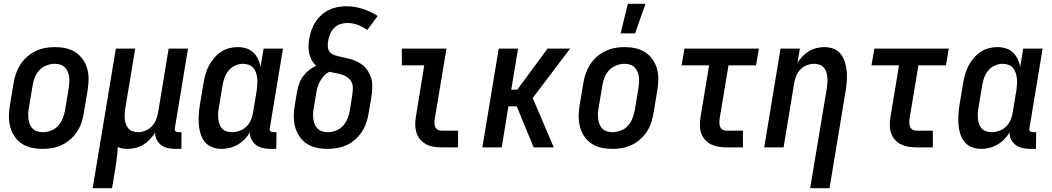

<svg xmlns="http://www.w3.org/2000/svg" viewBox="-20 -776 5540 1011"><path d="M205 8Q175 8 147 2Q119 -4 96 -19Q73 -34 57.5 -56.5Q42 -79 34.5 -106Q27 -133 27 -162.5Q27 -192 32 -221L52 -341Q56 -366 65 -391Q74 -416 88.5 -438Q103 -460 123.5 -478Q144 -496 168.5 -507.5Q193 -519 218 -523.5Q243 -528 268 -528Q298 -528 326 -522Q354 -516 377 -501Q400 -486 416 -463.5Q432 -441 439.5 -414Q447 -387 446.5 -357.5Q446 -328 441 -299L421 -179Q417 -154 408.5 -129Q400 -104 385.5 -82Q371 -60 350.5 -42Q330 -24 305.5 -12.5Q281 -1 255.5 3.5Q230 8 205 8ZM206 -80Q227 -80 249 -88.5Q271 -97 286 -113.5Q301 -130 309.5 -151Q318 -172 322 -193L342 -313Q344 -328 345 -343Q346 -358 344 -372.5Q342 -387 336 -400Q330 -413 320 -422.5Q310 -432 296.5 -436Q283 -440 268 -440Q247 -440 225 -431.5Q203 -423 187.5 -406.5Q172 -390 163.5 -369Q155 -348 152 -327L132 -207Q129 -192 128.5 -177Q128 -162 130 -147.5Q132 -133 137.5 -120Q143 -107 153 -97.5Q163 -88 177 -84Q191 -80 206 -80Z M468 215 590 -520H692L640 -207Q638 -193 637 -178Q636 -163 637 -149Q638 -135 643 -122Q648 -109 656.5 -99Q665 -89 679 -84.5Q693 -80 707 -80Q726 -80 745 -87.5Q764 -95 778.5 -110Q793 -125 801 -143.5Q809 -162 812 -181L868 -520H970L901 -103Q900 -98 900 -93.5Q900 -89 903 -86Q906 -83 910.5 -81.5Q915 -80 919 -80H936L935 8H904Q884 8 864.5 4Q845 0 829.5 -11.5Q814 -23 805 -40.5Q796 -58 797 -78Q785 -59 769.5 -42.5Q754 -26 735 -14.5Q716 -3 694.5 2.5Q673 8 652 8Q638 8 625 6Q612 4 600 -2Q599 26 595.5 53Q592 80 588 107L570 215Z M1147 8Q1121 8 1097.5 -1Q1074 -10 1059 -28.5Q1044 -47 1036.5 -70.5Q1029 -94 1027 -119Q1025 -144 1026.5 -170Q1028 -196 1032 -221L1052 -341Q1056 -364 1062.5 -386.5Q1069 -409 1080 -430Q1091 -451 1107 -470Q1123 -489 1143 -502.5Q1163 -516 1186 -522Q1209 -528 1231 -528Q1254 -528 1276 -521.5Q1298 -515 1313.5 -500Q1329 -485 1338.5 -465.5Q1348 -446 1352 -424L1368 -520H1470L1401 -103Q1400 -98 1400 -93.5Q1400 -89 1403 -86Q1406 -83 1410.5 -81.5Q1415 -80 1419 -80H1436L1435 8H1404Q1384 8 1364 3.5Q1344 -1 1329 -12Q1314 -23 1304.5 -41Q1295 -59 1296 -80Q1285 -60 1268.5 -43Q1252 -26 1232 -14.5Q1212 -3 1190 2.5Q1168 8 1147 8ZM1202 -80Q1221 -80 1241 -87Q1261 -94 1276.5 -108.5Q1292 -123 1300.5 -142.5Q1309 -162 1312 -181L1332 -301Q1334 -317 1335 -333Q1336 -349 1334.5 -364Q1333 -379 1328 -393.5Q1323 -408 1313.5 -419Q1304 -430 1289.5 -435Q1275 -440 1259 -440Q1239 -440 1218.5 -431Q1198 -422 1184 -405Q1170 -388 1162.5 -367.5Q1155 -347 1152 -327L1132 -207Q1129 -192 1128.5 -177.5Q1128 -163 1129.5 -149Q1131 -135 1136 -121.5Q1141 -108 1150 -98.5Q1159 -89 1173 -84.5Q1187 -80 1202 -80Z M1705 8Q1675 8 1647 2Q1619 -4 1596 -19Q1573 -34 1557.5 -56.5Q1542 -79 1534.5 -106Q1527 -133 1527 -162.5Q1527 -192 1532 -221L1545 -298Q1549 -319 1556.5 -339Q1564 -359 1577 -376Q1590 -393 1607.5 -407Q1625 -421 1645 -430Q1631 -442 1622 -458.5Q1613 -475 1608.5 -493.5Q1604 -512 1604.5 -531.5Q1605 -551 1608 -571Q1612 -593 1619.5 -615.5Q1627 -638 1640 -658.5Q1653 -679 1671.5 -696Q1690 -713 1711.5 -723.5Q1733 -734 1756.5 -738.5Q1780 -743 1803 -743Q1849 -743 1891 -729Q1933 -715 1969 -692L1914 -618Q1892 -634 1865 -644.5Q1838 -655 1809 -655Q1790 -655 1771.5 -649Q1753 -643 1739.5 -629Q1726 -615 1718.5 -597Q1711 -579 1708 -561Q1705 -544 1706.5 -527.5Q1708 -511 1718.5 -500Q1729 -489 1744.5 -484.5Q1760 -480 1775.5 -476.5Q1791 -473 1807 -469.5Q1823 -466 1837.5 -461Q1852 -456 1866 -448.5Q1880 -441 1892 -431.5Q1904 -422 1912.5 -409.5Q1921 -397 1927.5 -383Q1934 -369 1937.5 -353.5Q1941 -338 1940.5 -321.5Q1940 -305 1938.5 -288.5Q1937 -272 1934 -255L1921 -179Q1917 -154 1908.5 -129Q1900 -104 1885.5 -82Q1871 -60 1850.5 -41.5Q1830 -23 1805.5 -12Q1781 -1 1755.5 3.5Q1730 8 1705 8ZM1705 -80Q1727 -80 1748.5 -88Q1770 -96 1785.5 -113Q1801 -130 1809.5 -151Q1818 -172 1822 -193L1834 -270Q1837 -288 1838 -306.5Q1839 -325 1832.5 -340.5Q1826 -356 1812.5 -366.5Q1799 -377 1782.5 -382.5Q1766 -388 1748.5 -391Q1731 -394 1714 -398Q1698 -390 1686 -377Q1674 -364 1665.5 -348.5Q1657 -333 1652 -316.5Q1647 -300 1645 -284L1632 -207Q1629 -192 1628.5 -177Q1628 -162 1630 -148Q1632 -134 1637.5 -121Q1643 -108 1652.5 -98.5Q1662 -89 1676 -84.5Q1690 -80 1705 -80Z M2305 0Q2283 0 2262 -3.5Q2241 -7 2223 -17Q2205 -27 2192 -42.5Q2179 -58 2173 -77.5Q2167 -97 2166.5 -118.5Q2166 -140 2170 -162L2214 -432H2096V-520H2331L2269 -148Q2267 -137 2267.5 -126Q2268 -115 2272 -106.5Q2276 -98 2285 -93Q2294 -88 2305 -88H2392V0Z M2520 0 2606 -520H2708L2672 -304H2704L2863 -520H2982L2785 -260L2896 0H2790L2701 -216H2657L2622 0Z M3248 -600 3286 -756H3379L3324 -600ZM3205 8Q3175 8 3147 2Q3119 -4 3096 -19Q3073 -34 3057.5 -56.5Q3042 -79 3034.5 -106Q3027 -133 3027 -162.5Q3027 -192 3032 -221L3052 -341Q3056 -366 3065 -391Q3074 -416 3088.5 -438Q3103 -460 3123.5 -478Q3144 -496 3168.5 -507.5Q3193 -519 3218 -523.5Q3243 -528 3268 -528Q3298 -528 3326 -522Q3354 -516 3377 -501Q3400 -486 3416 -463.5Q3432 -441 3439.5 -414Q3447 -387 3446.5 -357.5Q3446 -328 3441 -299L3421 -179Q3417 -154 3408.5 -129Q3400 -104 3385.5 -82Q3371 -60 3350.5 -42Q3330 -24 3305.5 -12.5Q3281 -1 3255.5 3.5Q3230 8 3205 8ZM3206 -80Q3227 -80 3249 -88.5Q3271 -97 3286 -113.5Q3301 -130 3309.5 -151Q3318 -172 3322 -193L3342 -313Q3344 -328 3345 -343Q3346 -358 3344 -372.5Q3342 -387 3336 -400Q3330 -413 3320 -422.5Q3310 -432 3296.5 -436Q3283 -440 3268 -440Q3247 -440 3225 -431.5Q3203 -423 3187.5 -406.5Q3172 -390 3163.5 -369Q3155 -348 3152 -327L3132 -207Q3129 -192 3128.5 -177Q3128 -162 3130 -147.5Q3132 -133 3137.5 -120Q3143 -107 3153 -97.5Q3163 -88 3177 -84Q3191 -80 3206 -80Z M3805 0Q3784 0 3763.5 -3.5Q3743 -7 3725 -15.5Q3707 -24 3693.5 -39Q3680 -54 3673 -72.5Q3666 -91 3665.5 -112Q3665 -133 3668 -155L3714 -432H3569L3584 -520H3976L3961 -432H3816L3770 -155Q3768 -143 3768 -131.5Q3768 -120 3771.5 -110Q3775 -100 3784 -94Q3793 -88 3805 -88H3892V0Z M4246 215 4334 -313Q4336 -327 4337 -342Q4338 -357 4336.5 -371Q4335 -385 4330.5 -398Q4326 -411 4317 -421Q4308 -431 4294.5 -435.5Q4281 -440 4267 -440Q4248 -440 4228.5 -432.5Q4209 -425 4194.5 -410Q4180 -395 4172.5 -376.5Q4165 -358 4162 -339L4106 0H4004L4090 -520H4192L4179 -445Q4190 -463 4206 -479.5Q4222 -496 4240.5 -507Q4259 -518 4280 -523Q4301 -528 4321 -528Q4347 -528 4370 -519Q4393 -510 4407.5 -491Q4422 -472 4429 -448.5Q4436 -425 4438.5 -400.5Q4441 -376 4439 -350Q4437 -324 4433 -299L4348 215Z M4805 0Q4784 0 4763.5 -3.5Q4743 -7 4725 -15.5Q4707 -24 4693.5 -39Q4680 -54 4673 -72.5Q4666 -91 4665.5 -112Q4665 -133 4668 -155L4714 -432H4569L4584 -520H4976L4961 -432H4816L4770 -155Q4768 -143 4768 -131.5Q4768 -120 4771.5 -110Q4775 -100 4784 -94Q4793 -88 4805 -88H4892V0Z M5147 8Q5121 8 5097.5 -1Q5074 -10 5059 -28.5Q5044 -47 5036.5 -70.5Q5029 -94 5027 -119Q5025 -144 5026.5 -170Q5028 -196 5032 -221L5052 -341Q5056 -364 5062.5 -386.5Q5069 -409 5080 -430Q5091 -451 5107 -470Q5123 -489 5143 -502.5Q5163 -516 5186 -522Q5209 -528 5231 -528Q5254 -528 5276 -521.5Q5298 -515 5313.5 -500Q5329 -485 5338.5 -465.5Q5348 -446 5352 -424L5368 -520H5470L5401 -103Q5400 -98 5400 -93.5Q5400 -89 5403 -86Q5406 -83 5410.5 -81.5Q5415 -80 5419 -80H5436L5435 8H5404Q5384 8 5364 3.5Q5344 -1 5329 -12Q5314 -23 5304.5 -41Q5295 -59 5296 -80Q5285 -60 5268.5 -43Q5252 -26 5232 -14.5Q5212 -3 5190 2.5Q5168 8 5147 8ZM5202 -80Q5221 -80 5241 -87Q5261 -94 5276.5 -108.5Q5292 -123 5300.5 -142.5Q5309 -162 5312 -181L5332 -301Q5334 -317 5335 -333Q5336 -349 5334.5 -364Q5333 -379 5328 -393.5Q5323 -408 5313.5 -419Q5304 -430 5289.5 -435Q5275 -440 5259 -440Q5239 -440 5218.5 -431Q5198 -422 5184 -405Q5170 -388 5162.5 -367.5Q5155 -347 5152 -327L5132 -207Q5129 -192 5128.5 -177.5Q5128 -163 5129.5 -149Q5131 -135 5136 -121.5Q5141 -108 5150 -98.5Q5159 -89 5173 -84.5Q5187 -80 5202 -80Z"/></svg>

Font: Iosevka SS18 Semibold
Style: Italic
Weight: 600
Italic angle: -9°
Monospace: yes
Designer: Belleve Invis
Foundry: Belleve Invis
Version: Version 25.1.1; ttfautohint (v1.8.4)